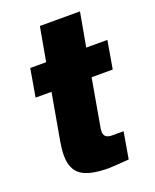

<svg xmlns="http://www.w3.org/2000/svg" viewBox="-129 -747 667 828"><g transform="rotate(-20 204.5 -333.0)"><path d="M226 6Q139 6 100.5 -21Q62 -48 62 -112Q62 -138 68 -173L106 -388H33L55 -516H128L156 -672H340L312 -516H409L387 -388H290L251 -166Q250 -161 250 -153Q250 -122 287 -122H340L319 0Q244 6 226 6Z"/></g></svg>

Font: Creato Display Black
Style: Italic
Weight: 900
Italic angle: -10°
Version: Version 1.000